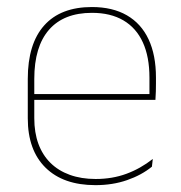

<svg xmlns="http://www.w3.org/2000/svg" viewBox="-20 -517 515 546"><path d="M251.5 9.5Q160 9.5 109.5 -40.2Q59 -90 59 -180.5V-292.5Q59 -392.5 105.8 -444.8Q152.5 -497 241.5 -497Q300 -497 340.8 -473.5Q381.5 -450 402.5 -405.2Q423.5 -360.5 423.5 -296.5V-279.5Q423.5 -268.5 423.2 -257.5Q423 -246.5 422 -233H405Q405 -250.5 405 -266.5Q405 -282.5 405 -296Q405 -355.5 386.2 -396.5Q367.5 -437.5 331 -459Q294.5 -480.5 241.5 -480.5Q161.5 -480.5 119.5 -432.5Q77.5 -384.5 77.5 -292.5V-243.5V-239.5V-181Q77.5 -140 89.2 -108Q101 -76 123.5 -53.8Q146 -31.5 178.5 -19.8Q211 -8 252 -8Q299.5 -8 339.5 -22.8Q379.5 -37.5 414.5 -65L412 -43Q382.5 -19 341.5 -4.8Q300.5 9.5 251.5 9.5ZM67.5 -233V-249.5H415.5V-233Z"/></svg>

Font: Anek Bangla Medium Thin
Style: Regular
Weight: 250
Version: Version 1.003